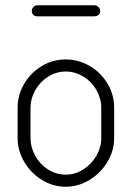

<svg xmlns="http://www.w3.org/2000/svg" viewBox="-20 -704 501 730"><path d="M122 -684H339Q347 -684 354 -677.5Q361 -671 361 -662Q361 -653 354.5 -647.5Q348 -642 339 -642H122Q112 -642 106.5 -647.5Q101 -653 101 -662Q101 -671 107 -677.5Q113 -684 122 -684ZM414 -295V-179Q414 -131 388.5 -88.5Q363 -46 320.5 -20Q278 6 230 6Q182 6 140 -19.5Q98 -45 72.5 -88Q47 -131 47 -179V-295Q47 -343 72 -385.5Q97 -428 139 -453Q181 -478 230 -478Q278 -478 320.5 -453.5Q363 -429 388.5 -386.5Q414 -344 414 -295ZM230 -432Q194 -432 163 -412.5Q132 -393 114 -361Q96 -329 96 -295V-179Q96 -144 114 -111.5Q132 -79 163 -59.5Q194 -40 230 -40Q266 -40 297 -60Q328 -80 346.5 -112Q365 -144 365 -179V-295Q365 -329 347 -361Q329 -393 297.5 -412.5Q266 -432 230 -432Z"/></svg>

Font: Dosis
Style: Regular
Weight: 400
Designer: Edgar Tolentino, Pablo Impallari, Igino Marini
Foundry: Edgar Tolentino, Pablo Impallari, Igino Marini
Version: Version 1.007;Glyphs 3.1.1 (3134)